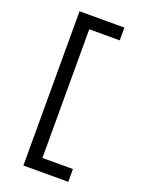

<svg xmlns="http://www.w3.org/2000/svg" viewBox="-176 -905 852 1130"><g transform="rotate(20 250.0 -340.0)"><path d="M119 143V-823H400V-743H209V63H400V143Z"/></g></svg>

Font: Iosevka Term Curly Medium
Style: Regular
Weight: 500
Designer: Belleve Invis
Foundry: Belleve Invis
Version: Version 32.3.0